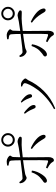

<svg xmlns="http://www.w3.org/2000/svg" viewBox="1053 -1899 894 3040"><g transform="rotate(-90 1500.0 -379.0)"><path d="M805.7 -775.4Q773.4 -775.4 752 -753.4Q730.5 -731.4 730.5 -700.2Q730.5 -668 752 -646Q773.4 -624 805.7 -624Q836.9 -624 858.9 -646Q880.9 -668 880.9 -700.2Q880.9 -730.5 858.4 -752.9Q835.9 -775.4 805.7 -775.4ZM805.7 -591.8Q760.7 -591.8 729.5 -623.5Q698.2 -655.3 698.2 -700.2Q698.2 -743.2 729.5 -774.4Q760.7 -805.7 805.7 -805.7Q848.6 -805.7 880.4 -774.4Q912.1 -743.2 912.1 -700.2Q912.1 -655.3 880.4 -623.5Q848.6 -591.8 805.7 -591.8ZM292 -327.1 319.3 -320.3Q308.6 -238.3 256.8 -160.6Q205.1 -83 156.2 -83Q142.6 -83 134.3 -91.8Q126 -100.6 126 -112.3Q126 -118.2 127.9 -122.6Q129.9 -127 134.8 -131.8Q139.6 -136.7 143.6 -139.6Q147.5 -142.6 157.2 -148.9Q167 -155.3 171.9 -159.2Q223.6 -199.2 249.5 -238.3Q275.4 -277.3 292 -327.1ZM399.4 -690.4 398.4 -712.9Q439.5 -719.7 469.7 -719.7Q499 -717.8 527.3 -699.2Q555.7 -680.7 555.7 -664.1Q555.7 -657.2 545.4 -645.5Q535.2 -633.8 534.2 -618.2Q531.2 -543.9 530.3 -505.9Q623 -517.6 679.7 -528.3Q736.3 -539.1 752 -543.5Q767.6 -547.9 774.4 -547.9Q800.8 -547.9 828.1 -534.2Q855.5 -520.5 855.5 -506.8Q855.5 -492.2 848.1 -486.8Q840.8 -481.4 822.3 -481.4Q809.6 -481.4 778.3 -482.4Q747.1 -483.4 725.6 -483.4Q681.6 -483.4 530.3 -465.8Q529.3 -431.6 529.3 -373Q529.3 -333 530.8 -196.3Q532.2 -59.6 532.2 -52.7Q532.2 -20.5 518.6 3.4Q504.9 27.3 483.4 27.3Q471.7 27.3 466.3 22.5Q460.9 17.6 454.1 5.4Q447.3 -6.8 439.5 -15.6Q410.2 -46.9 352.5 -76.2L364.3 -97.7Q446.3 -68.4 458 -65.4Q479.5 -61.5 480.5 -78.1Q486.3 -161.1 483.4 -375V-460.9Q356.4 -445.3 272.5 -428.7Q251 -424.8 231.9 -414.6Q212.9 -404.3 202.1 -404.3Q187.5 -404.3 165 -421.4Q142.6 -438.5 130.9 -460Q123 -474.6 117.2 -510.7L135.7 -521.5Q171.9 -467.8 196.3 -468.8Q216.8 -468.8 270 -474.6Q323.2 -480.5 391.6 -489.3Q460 -498 482.4 -500Q482.4 -583 477.5 -646.5Q475.6 -669.9 459.5 -677.7Q443.4 -685.5 399.4 -690.4ZM660.2 -321.3 673.8 -338.9Q753.9 -303.7 813 -253.4Q872.1 -203.1 883.8 -149.4Q888.7 -128.9 881.8 -116.2Q875 -103.5 859.4 -103.5Q851.6 -103.5 845.2 -106.9Q838.9 -110.4 833 -117.7Q827.1 -125 823.2 -130.9Q819.3 -136.7 812.5 -148.9Q805.7 -161.1 801.8 -167Q742.2 -264.6 660.2 -321.3Z M1447.3 -406.2Q1425.8 -451.2 1394.5 -486.3L1408.2 -496.1Q1447.3 -473.6 1480.5 -439.5Q1528.3 -393.6 1528.3 -348.6Q1528.3 -334 1520 -326.2Q1511.7 -318.4 1499 -318.4Q1486.3 -318.4 1479.5 -328.6Q1472.7 -338.9 1464.4 -364.3Q1456.1 -389.6 1447.3 -406.2ZM1750 -378.9Q1690.4 -246.1 1579.6 -132.8Q1468.8 -19.5 1302.7 48.8L1291 30.3Q1385.7 -19.5 1467.8 -91.3Q1549.8 -163.1 1598.6 -230Q1647.5 -296.9 1675.3 -352.1Q1703.1 -407.2 1703.1 -435.5Q1703.1 -457 1648.4 -477.5L1654.3 -494.1Q1688.5 -494.1 1699.2 -492.2Q1724.6 -487.3 1751 -463.4Q1777.3 -439.5 1777.3 -422.9Q1777.3 -414.1 1766.1 -401.9Q1754.9 -389.6 1750 -378.9ZM1272.5 -351.6Q1252.9 -389.6 1218.8 -433.6L1232.4 -446.3Q1258.8 -431.6 1299.8 -390.6Q1357.4 -335 1357.4 -293.9Q1357.4 -261.7 1331.1 -261.7Q1317.4 -261.7 1310.1 -271Q1302.7 -280.3 1292.5 -307.1Q1282.2 -334 1272.5 -351.6Z M2805.7 -775.4Q2773.4 -775.4 2752 -753.4Q2730.5 -731.4 2730.5 -700.2Q2730.5 -668 2752 -646Q2773.4 -624 2805.7 -624Q2836.9 -624 2858.9 -646Q2880.9 -668 2880.9 -700.2Q2880.9 -730.5 2858.4 -752.9Q2835.9 -775.4 2805.7 -775.4ZM2805.7 -591.8Q2760.7 -591.8 2729.5 -623.5Q2698.2 -655.3 2698.2 -700.2Q2698.2 -743.2 2729.5 -774.4Q2760.7 -805.7 2805.7 -805.7Q2848.6 -805.7 2880.4 -774.4Q2912.1 -743.2 2912.1 -700.2Q2912.1 -655.3 2880.4 -623.5Q2848.6 -591.8 2805.7 -591.8ZM2292 -327.1 2319.3 -320.3Q2308.6 -238.3 2256.8 -160.6Q2205.1 -83 2156.2 -83Q2142.6 -83 2134.3 -91.8Q2126 -100.6 2126 -112.3Q2126 -118.2 2127.9 -122.6Q2129.9 -127 2134.8 -131.8Q2139.6 -136.7 2143.6 -139.6Q2147.5 -142.6 2157.2 -148.9Q2167 -155.3 2171.9 -159.2Q2223.6 -199.2 2249.5 -238.3Q2275.4 -277.3 2292 -327.1ZM2399.4 -690.4 2398.4 -712.9Q2439.5 -719.7 2469.7 -719.7Q2499 -717.8 2527.3 -699.2Q2555.7 -680.7 2555.7 -664.1Q2555.7 -657.2 2545.4 -645.5Q2535.2 -633.8 2534.2 -618.2Q2531.2 -543.9 2530.3 -505.9Q2623 -517.6 2679.7 -528.3Q2736.3 -539.1 2752 -543.5Q2767.6 -547.9 2774.4 -547.9Q2800.8 -547.9 2828.1 -534.2Q2855.5 -520.5 2855.5 -506.8Q2855.5 -492.2 2848.1 -486.8Q2840.8 -481.4 2822.3 -481.4Q2809.6 -481.4 2778.3 -482.4Q2747.1 -483.4 2725.6 -483.4Q2681.6 -483.4 2530.3 -465.8Q2529.3 -431.6 2529.3 -373Q2529.3 -333 2530.8 -196.3Q2532.2 -59.6 2532.2 -52.7Q2532.2 -20.5 2518.6 3.4Q2504.9 27.3 2483.4 27.3Q2471.7 27.3 2466.3 22.5Q2460.9 17.6 2454.1 5.4Q2447.3 -6.8 2439.5 -15.6Q2410.2 -46.9 2352.5 -76.2L2364.3 -97.7Q2446.3 -68.4 2458 -65.4Q2479.5 -61.5 2480.5 -78.1Q2486.3 -161.1 2483.4 -375V-460.9Q2356.4 -445.3 2272.5 -428.7Q2251 -424.8 2231.9 -414.6Q2212.9 -404.3 2202.1 -404.3Q2187.5 -404.3 2165 -421.4Q2142.6 -438.5 2130.9 -460Q2123 -474.6 2117.2 -510.7L2135.7 -521.5Q2171.9 -467.8 2196.3 -468.8Q2216.8 -468.8 2270 -474.6Q2323.2 -480.5 2391.6 -489.3Q2460 -498 2482.4 -500Q2482.4 -583 2477.5 -646.5Q2475.6 -669.9 2459.5 -677.7Q2443.4 -685.5 2399.4 -690.4ZM2660.2 -321.3 2673.8 -338.9Q2753.9 -303.7 2813 -253.4Q2872.1 -203.1 2883.8 -149.4Q2888.7 -128.9 2881.8 -116.2Q2875 -103.5 2859.4 -103.5Q2851.6 -103.5 2845.2 -106.9Q2838.9 -110.4 2833 -117.7Q2827.1 -125 2823.2 -130.9Q2819.3 -136.7 2812.5 -148.9Q2805.7 -161.1 2801.8 -167Q2742.2 -264.6 2660.2 -321.3Z"/></g></svg>

Font: GenYoMin TW TTF Light
Style: Regular
Weight: 300
Version: Version 1.300